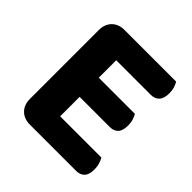

<svg xmlns="http://www.w3.org/2000/svg" viewBox="-163 -738 872 872"><g transform="rotate(45 272.5 -302.0)"><path d="M153 2Q115 2 92.5 -20.5Q70 -43 70 -81V-523Q70 -561 92.5 -583.5Q115 -606 153 -606H484Q490 -596 495 -581Q500 -566 500 -547Q500 -514 485.5 -498Q471 -482 445 -482H223V-370H455Q461 -360 466 -345Q471 -330 471 -311Q471 -278 457 -262.5Q443 -247 417 -247H223V-122H488Q494 -112 499 -96Q504 -80 504 -61Q504 -28 489.5 -13Q475 2 450 2H153Z"/></g></svg>

Font: Baloo 2 Latin
Style: Bold
Weight: 400
Designer: Sarang Kulkarni and Ek Type
Foundry: Ek Type
Version: Version 1.001